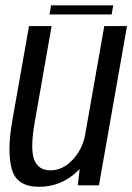

<svg xmlns="http://www.w3.org/2000/svg" viewBox="-20 -693 495 718"><path d="M271 0 278 -61Q272 -55 266 -49.5Q206.5 5.5 126.5 5.5Q42 5.5 24 -60.8Q6 -127 25.5 -238.5L88.5 -595.5H173L110.5 -240Q92.5 -139 107.2 -97.5Q122 -56 169 -56Q215 -56 252.5 -96.5Q285.5 -132 297 -181.5L370 -595.5H455L350 0ZM165 -639 171 -673H403.5L397.5 -639Z"/></svg>

Font: Anybody
Style: Italic
Weight: 400
Italic angle: -10°
Designer: Tyler Finck
Foundry: Etcetera Type Company
Version: Version 1.010; ttfautohint (v1.8.3) -l 8 -r 50 -G 200 -x 14 